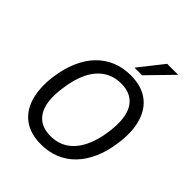

<svg xmlns="http://www.w3.org/2000/svg" viewBox="-254 -1078 1234 1234"><g transform="rotate(45 362.5 -461.0)"><path d="M332 9Q238 9 177 -34.5Q116 -78 91.5 -159Q67 -240 81 -352Q93 -438 122 -505.5Q151 -573 196 -619.5Q241 -666 299 -690Q357 -714 427 -714Q522 -714 583 -670.5Q644 -627 668.5 -546Q693 -465 678 -354Q667 -267 637.5 -199.5Q608 -132 563.5 -85.5Q519 -39 460.5 -15Q402 9 332 9ZM338 -72Q406 -72 456.5 -106Q507 -140 539.5 -205Q572 -270 584 -363Q602 -497 559.5 -565Q517 -633 421 -633Q354 -633 303 -599.5Q252 -566 220 -501.5Q188 -437 176 -343Q157 -209 199.5 -140.5Q242 -72 338 -72ZM409 -765 540 -931H640L478 -765Z"/></g></svg>

Font: Nunito Sans 10pt SemiCondensed Medium
Style: Italic
Weight: 500
Width: 4
Italic angle: -9°
Designer: Vernon Adams
Foundry: Vernon Adams
Version: Version 3.101;gftools[0.9.27]